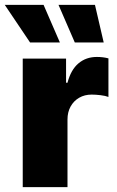

<svg xmlns="http://www.w3.org/2000/svg" viewBox="-44 -772 481 792"><path d="M49.8 -530.3H228.5V-430.7H234.4Q248.5 -484.4 279.8 -510.7Q311 -537.1 355.5 -537.1Q381.3 -537.1 403.3 -531.2V-372.1Q390.6 -377 370.6 -379.4Q350.6 -381.8 334 -381.8Q305.2 -381.8 282.7 -368.9Q260.3 -356 247.3 -332.8Q234.4 -309.6 234.4 -279.3V0H49.8ZM-24.4 -752H135.7L203.1 -596.7H80.1ZM197.3 -752H347.7L383.8 -596.7H264.6Z"/></svg>

Font: Pretendard Std Black
Style: Regular
Weight: 900
Designer: Base glyphs from Inter by Rasmus Andersson; Hangeul glyphs from Noto Sans CJK(Source Han Sans) by Jang Soo-young and Kan
Foundry: Kil Hyung-jin
Version: Version 1.309